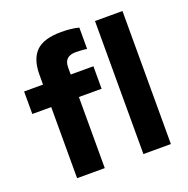

<svg xmlns="http://www.w3.org/2000/svg" viewBox="-121 -790 889 906"><g transform="rotate(-20 323.0 -337.0)"><path d="M115 0V-357H20V-470H115V-519Q115 -598 153.5 -636Q192 -674 280 -674Q304 -674 327.5 -671.5Q351 -669 368 -664V-557Q357 -559 340 -560Q323 -561 311 -561Q283 -561 268.5 -547.5Q254 -534 254 -506V-470H368V-357H254V0ZM448 0V-668H586V0Z"/></g></svg>

Font: Gantari
Style: Bold
Weight: 700
Designer: Anugrah Pasau
Foundry: Lafontype
Version: Version 1.000; ttfautohint (v1.6)